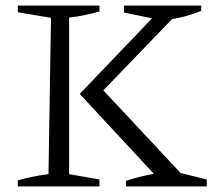

<svg xmlns="http://www.w3.org/2000/svg" viewBox="-20 -669 794 689"><path d="M44 0V-22Q73 -30 100.5 -35.5Q128 -41 154 -44L163 -605L44 -625V-649H337V-628Q313 -621 285 -615Q257 -609 228 -606V-44L337 -25V0ZM432 0V-20Q475 -34 517.5 -42.5Q560 -51 604 -54L722 -25V0ZM561 -596 425 -624V-649H702V-630Q668 -616 632.5 -607.5Q597 -599 561 -596ZM329 -322 330 -367 646 -29V-10H565L266 -332L560 -639H620L621 -625Z"/></svg>

Font: Piazzolla 24pt Light
Style: Regular
Weight: 300
Designer: Juan Pablo del Peral
Foundry: Huerta Tipografica
Version: Version 2.005